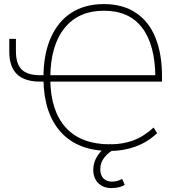

<svg xmlns="http://www.w3.org/2000/svg" viewBox="-20 -747 898 960"><path d="M197.3 -347.7 205.1 -338.9H180.7Q103.5 -338.9 64.9 -376Q26.4 -413.1 26.4 -488.3V-552.7H59.6V-491.2Q59.6 -427.7 88.4 -399.4Q117.2 -371.1 179.7 -371.1H205.1L197.3 -360.4Q197.3 -474.6 233.4 -557.1Q269.5 -639.6 336.9 -683.1Q404.3 -726.6 499 -726.6Q593.8 -726.6 659.2 -683.1Q724.6 -639.6 757.3 -558.6Q790 -477.5 790 -365.2V-338.9H225.6L231.4 -348.6Q233.4 -191.4 309.6 -108.4Q385.7 -25.4 530.3 -25.4Q593.8 -25.4 646.5 -44.9Q699.2 -64.5 748 -109.4L765.6 -81.1Q717.8 -36.1 657.7 -14.2Q597.7 7.8 529.3 7.8Q371.1 7.8 285.6 -85Q200.2 -177.7 197.3 -347.7ZM231.4 -359.4 226.6 -371.1H764.6L756.8 -359.4Q755.9 -522.5 690.9 -607.9Q626 -693.4 500 -693.4Q372.1 -693.4 302.2 -606Q232.4 -518.6 231.4 -359.4ZM446.3 100.6Q446.3 63.5 469.2 29.3Q492.2 -4.9 532.2 -28.3L551.8 0Q524.4 12.7 502.9 39.1Q481.4 65.4 481.4 98.6Q481.4 129.9 497.6 145.5Q513.7 161.1 540 161.1Q566.4 161.1 590.8 147.5L603.5 176.8Q593.8 184.6 575.7 189Q557.6 193.4 536.1 193.4Q496.1 193.4 471.2 168.5Q446.3 143.6 446.3 100.6Z"/></svg>

Font: Min Sans VF VF
Style: Regular
Weight: 400
Designer: Jinseong-Kim, NotoSansCJK, Nunito
Foundry: Jinseong-Kim
Version: Version 1.420;Glyphs 3.1.2 (3151)